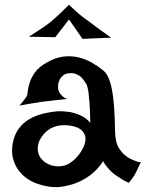

<svg xmlns="http://www.w3.org/2000/svg" viewBox="-20 -796 602 792"><path d="M87.9 -395.5Q92.8 -401.4 94.2 -417.5Q95.7 -433.6 102.1 -454.1Q108.4 -474.6 124 -497.1Q139.6 -519.5 174.8 -539.1Q209 -558.6 241.2 -562.5Q273.4 -566.4 302.7 -559.6Q332 -552.7 357.9 -538.1Q383.8 -523.4 405.3 -505.9Q419.9 -494.1 428.7 -472.2Q437.5 -450.2 442.4 -422.9Q447.3 -395.5 449.7 -365.7Q452.1 -335.9 453.1 -308.1Q454.1 -280.3 454.6 -257.3Q455.1 -234.4 458 -219.7Q461.9 -198.2 471.7 -183.1Q481.4 -168 493.2 -157.7Q504.9 -147.5 516.6 -141.6Q528.3 -135.7 537.1 -132.8Q543 -129.9 547.9 -128.9Q557.6 -125 561.5 -128.9Q555.7 -115.2 550.8 -105.5Q545.9 -95.7 543 -88.9Q539.1 -81.1 536.1 -76.2Q533.2 -70.3 529.3 -65.4Q526.4 -60.5 521.5 -54.7Q516.6 -48.8 511.7 -42Q499 -46.9 487.8 -53.7Q476.6 -60.5 467.8 -66.4Q457 -73.2 448.2 -80.1Q439.5 -86.9 431.6 -95.7Q424.8 -103.5 417.5 -112.3Q410.2 -121.1 405.3 -131.8Q399.4 -119.1 377.4 -95.7Q355.5 -72.3 320.3 -53.2Q285.2 -34.2 238.8 -26.4Q192.4 -18.6 136.7 -37.1Q112.3 -44.9 90.8 -60.1Q69.3 -75.2 54.2 -96.7Q39.1 -118.2 32.7 -146Q26.4 -173.8 33.2 -208Q40 -242.2 57.6 -265.6Q75.2 -289.1 99.6 -303.7Q124 -318.4 154.3 -326.2Q184.6 -334 216.8 -336.9Q242.2 -337.9 267.6 -334Q289.1 -330.1 312.5 -319.8Q335.9 -309.6 352.5 -289.1Q351.6 -340.8 349.1 -371.6Q346.7 -402.3 344.7 -418.9Q340.8 -438.5 337.9 -446.3Q333 -453.1 327.6 -461.9Q322.3 -470.7 314.5 -478Q306.6 -485.4 294.9 -490.2Q283.2 -495.1 267.6 -494.1Q251 -493.2 241.2 -485.4Q231.4 -477.5 226.1 -467.3Q220.7 -457 219.7 -445.3Q218.8 -433.6 220.7 -424.8Q222.7 -418.9 226.6 -412.1Q230.5 -406.2 237.3 -399.4Q244.1 -392.6 255.9 -387.7Q233.4 -384.8 215.8 -383.3Q198.2 -381.8 185.5 -379.9Q170.9 -377.9 160.2 -377Q149.4 -376 134.8 -373Q122.1 -371.1 103.5 -368.2Q85 -365.2 60.5 -360.4Q66.4 -367.2 71.3 -373.5Q76.2 -379.9 80.1 -384.8Q84 -390.6 87.9 -395.5ZM234.4 -279.3Q216.8 -278.3 199.2 -271Q181.6 -263.7 168 -250.5Q154.3 -237.3 145 -220.2Q135.7 -203.1 135.7 -182.6Q135.7 -162.1 146 -147Q156.2 -131.8 173.3 -122.1Q190.4 -112.3 210.4 -110.4Q230.5 -108.4 250 -114.3Q268.6 -121.1 285.2 -136.2Q301.8 -151.4 313.5 -169.4Q325.2 -187.5 330.1 -205.6Q335 -223.6 331.1 -235.4Q323.2 -260.7 295.9 -271Q268.6 -281.2 234.4 -279.3ZM98.6 -644.5Q125 -661.1 142.1 -672.4Q159.2 -683.6 169.9 -691.4Q181.6 -700.2 188.5 -705.1Q194.3 -710 205.1 -719.7Q213.9 -727.5 228.5 -741.2Q243.2 -754.9 264.6 -776.4Q298.8 -743.2 318.4 -728.5Q329.1 -719.7 337.9 -713.9Q346.7 -708 360.4 -697.3Q372.1 -688.5 391.1 -674.3Q410.2 -660.2 438.5 -640.6L320.3 -635.7L264.6 -715.8L208 -642.6Z"/></svg>

Font: Lakki Reddy
Style: Regular
Weight: 400
Designer: Appaji Ambarisha Darbha
Version: Version 1.0.4; ttfautohint (v1.2.42-39fb)